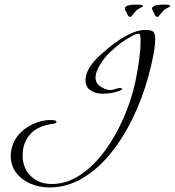

<svg xmlns="http://www.w3.org/2000/svg" viewBox="-20 -773 765 840"><path d="M197 47Q150 47 111 29.5Q72 12 49.5 -19Q27 -50 27 -91Q27 -113 35 -137Q46 -169 69.5 -192.5Q93 -216 124 -230Q163 -248 201 -248Q227 -248 227 -240Q227 -233 210 -231Q146 -223 112.5 -186Q79 -149 79 -93Q79 -38 114.5 -3Q150 32 206 32Q271 32 329.5 -6.5Q388 -45 436 -109.5Q484 -174 519 -253Q554 -332 572 -414Q583 -468 589 -513Q595 -558 595 -593Q595 -624 589 -625Q579 -628 551 -612Q532 -602 510.5 -586Q489 -570 465 -548Q443 -529 423 -498Q398 -461 398 -433Q398 -409 419 -395Q442 -379 463 -379Q472 -379 484.5 -383.5Q497 -388 505 -388Q514 -388 514 -384Q514 -378 485 -370Q458 -363 428 -363Q398 -363 376 -378Q354 -393 354 -422Q354 -475 423 -536Q541 -642 616 -642Q643 -642 651 -633.5Q659 -625 659 -602Q659 -549 629 -438Q603 -343 560.5 -255.5Q518 -168 462.5 -100Q407 -32 339.5 7.5Q272 47 197 47ZM668 -699Q662 -699 656 -711Q648 -728 646.5 -730Q645 -732 645 -735Q645 -753 697 -753Q725 -753 725 -746Q725 -745 724 -744Q714 -740 697 -729L674 -702Q671 -699 668 -699ZM549 -699Q543 -699 537 -711Q529 -728 527.5 -730Q526 -732 526 -735Q526 -753 578 -753Q606 -753 606 -746Q606 -745 605 -744Q595 -740 578 -729L555 -702Q552 -699 549 -699Z"/></svg>

Font: Ephesis
Style: Regular
Weight: 400
Designer: Robert E. Leuschke
Foundry: Robert E. Leuschke
Version: Version 1.010; ttfautohint (v1.8.3)